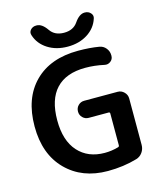

<svg xmlns="http://www.w3.org/2000/svg" viewBox="-137 -1052 979 1162"><g transform="rotate(-15 352.5 -471.5)"><path d="M394 10Q233 10 133.5 -90.5Q34 -191 34 -365Q34 -541 133 -640.5Q232 -740 407 -740Q479 -740 538 -730Q562 -726 578 -706.5Q594 -687 594 -662V-658Q594 -637 577 -624Q560 -611 539 -616Q480 -629 422 -629Q301 -629 238.5 -562.5Q176 -496 176 -365Q176 -238 237.5 -169.5Q299 -101 404 -101Q447 -101 489 -113Q497 -115 497 -124V-322Q497 -331 489 -331H364Q342 -331 326.5 -346.5Q311 -362 311 -384Q311 -407 326.5 -422.5Q342 -438 364 -438H574Q597 -438 614 -421Q631 -404 631 -381V-90Q631 -64 616 -43Q601 -22 577 -15Q492 10 394 10ZM504 -953H506Q528 -953 542 -937.5Q556 -922 549 -903Q531 -847 478.5 -813.5Q426 -780 354 -780Q282 -780 229.5 -813.5Q177 -847 159 -903Q152 -923 165.5 -938Q179 -953 201 -953H204Q237 -953 268 -908Q296 -867 354 -867Q412 -867 440 -908Q471 -953 504 -953Z"/></g></svg>

Font: Rounded Mplus 1c Bold
Style: Bold
Weight: 700
Version: Version 1.059.20150529